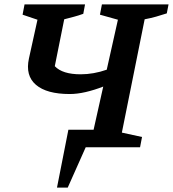

<svg xmlns="http://www.w3.org/2000/svg" viewBox="-20 -672 789 876"><path d="M240 184 292 -80H407L451 -277Q410 -261 371 -252Q332 -243 298 -243Q193 -243 144 -285Q95 -327 112 -405L151 -582L83 -605L92 -652H368L360 -609Q338 -601 317 -595.5Q296 -590 273 -584L230 -370Q265 -333 348 -333Q407 -333 467 -354L518 -582L436 -605L445 -652H749L741 -611Q717 -603 692 -596Q667 -589 640 -584L536 -67L628 -47L619 0H371L289 184Z"/></svg>

Font: Piazzolla SemiBold
Style: Italic
Weight: 600
Italic angle: -11.3°
Designer: Juan Pablo del Peral
Foundry: Huerta Tipografica
Version: Version 1.330